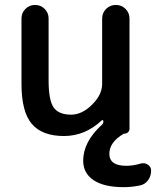

<svg xmlns="http://www.w3.org/2000/svg" viewBox="-20 -565 635 781"><path d="M482.4 196.3Q403.3 196.3 360.8 168Q318.4 139.6 318.4 88.9Q318.4 11.7 394.5 -57.6Q401.4 -63.5 400.4 -72.3Q400.4 -75.2 397.9 -76.2Q395.5 -77.1 393.6 -75.2Q326.2 -11.7 240.2 -11.7Q151.4 -11.7 109.4 -61Q67.4 -110.4 67.4 -223.6V-490.2Q67.4 -512.7 83.5 -528.8Q99.6 -544.9 122.6 -544.9Q145.5 -544.9 161.6 -528.8Q177.7 -512.7 177.7 -490.2V-238.3Q177.7 -157.2 198.2 -127.9Q218.8 -98.6 269.5 -98.6Q313.5 -98.6 354.5 -139.2Q395.5 -179.7 395.5 -223.6V-489.3Q395.5 -512.7 411.6 -528.8Q427.7 -544.9 451.2 -544.9Q474.6 -544.9 490.7 -528.8Q506.8 -512.7 506.8 -489.3V-42Q506.8 -33.2 501 -27.3Q495.1 -21.5 486.3 -21.5Q484.4 -21.5 482.4 -20.5Q424.8 13.7 424.8 60.5Q424.8 109.4 493.2 109.4Q522.5 109.4 550.8 100.6Q567.4 95.7 581.1 104.5Q594.7 113.3 594.7 128.9Q594.7 151.4 582 168.5Q569.3 185.5 548.8 189.5Q515.6 196.3 482.4 196.3Z"/></svg>

Font: Gen Jyuu GothicX Medium
Style: Regular
Weight: 500
Designer: Ryoko NISHIZUKA (kana &amp; ideographs); Paul D. Hunt (Latin, Greek &amp; Cyrillic); Wenlong ZHANG (bopomofo); Sandoll C
Version: Version 1.058.20140828